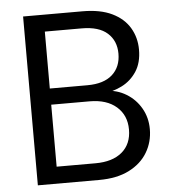

<svg xmlns="http://www.w3.org/2000/svg" viewBox="-51 -747 704 793"><g transform="rotate(-5 301.0 -350.0)"><path d="M74 0V-700H320Q394 -700 442.5 -676.5Q491 -653 515 -612.5Q539 -572 539 -522Q539 -468 515.5 -432Q492 -396 454.5 -377Q417 -358 375 -354L389 -364Q434 -363 472 -340Q510 -317 532.5 -278Q555 -239 555 -191Q555 -138 529 -94.5Q503 -51 452.5 -25.5Q402 0 328 0ZM158 -70H319Q390 -70 429.5 -103.5Q469 -137 469 -197Q469 -256 428.5 -291.5Q388 -327 317 -327H158ZM158 -394H314Q382 -394 417.5 -426Q453 -458 453 -513Q453 -566 417.5 -598Q382 -630 311 -630H158Z"/></g></svg>

Font: DM Sans 24pt
Style: Regular
Weight: 400
Designer: Colophon Foundry, Jonny Pinhorn
Foundry: Colophon Foundry
Version: Version 4.004;gftools[0.9.30]